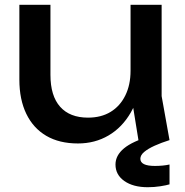

<svg xmlns="http://www.w3.org/2000/svg" viewBox="-20 -586 772 803"><path d="M306 14Q228 14 173.5 -18Q119 -50 90 -110Q61 -170 61 -253V-566H191V-273Q191 -185 231.5 -139.5Q272 -94 348 -94Q403 -94 442.5 -118Q482 -142 504 -186.5Q526 -231 526 -290L571 -265Q563 -178 527 -115.5Q491 -53 434 -19.5Q377 14 306 14ZM559 0 526 -204V-566H656V-184L689 0ZM610 -17 667 -13V0H689Q654 11 626.5 23.5Q599 36 583 49.5Q567 63 567 78Q567 108 628 108Q644 108 660 106.5Q676 105 689 102V185Q676 189 650.5 193Q625 197 598 197Q537 197 500 171Q463 145 463 102Q463 64 498.5 34.5Q534 5 610 -17Z"/></svg>

Font: Unbounded
Style: Regular
Weight: 400
Designer: Luke Prowse, Jean-Baptiste Morizot, Fátima Lázaro, Florian Runge
Foundry: NaN
Version: Version 1.701;gftools[0.9.28.dev5+ged2979d]